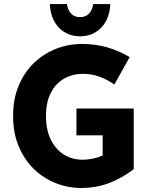

<svg xmlns="http://www.w3.org/2000/svg" viewBox="-20 -920 743 952"><path d="M45 -345Q45 -429 72.5 -495Q100 -561 147.5 -607Q195 -653 256.5 -677.5Q318 -702 387 -702Q452 -702 509 -686Q566 -670 623 -637L547 -501Q511 -526 472.5 -540Q434 -554 391 -554Q340 -554 298.5 -530.5Q257 -507 232.5 -460.5Q208 -414 208 -345Q208 -276 232 -227.5Q256 -179 297 -153.5Q338 -128 390 -128Q411 -128 437.5 -133Q464 -138 489 -149V-249H359V-382H643V-81Q582 -35 518.5 -11.5Q455 12 383 12Q316 12 255 -12.5Q194 -37 147 -83Q100 -129 72.5 -195Q45 -261 45 -345ZM227 -900H312Q316 -870 332.5 -852.5Q349 -835 377 -835Q405 -835 421.5 -852.5Q438 -870 442 -900H527Q523 -825 481.5 -782.5Q440 -740 377 -740Q314 -740 272.5 -782.5Q231 -825 227 -900Z"/></svg>

Font: Radio Canada
Style: Bold
Weight: 700
Designer: Charles Daoud, Etienne Aubert Bonn, Alexandre Saumier Demers, Jacques Le Bailly
Foundry: Radio-Canada
Version: Version 2.104; ttfautohint (v1.8.4.7-5d5b);gftools[0.9.28.de